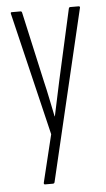

<svg xmlns="http://www.w3.org/2000/svg" viewBox="-50 -516 405 734"><g transform="rotate(-5 152.5 -148.5)"><path d="M93 185Q87 185 89 177L133 -4L20 -475Q18 -482 23 -482H57Q62 -482 63 -476L123 -207Q131 -174 138 -139Q145 -104 152 -71H153Q160 -104 167.5 -139Q175 -174 182 -207L242 -476Q243 -482 248 -482H280Q283 -482 284.5 -480Q286 -478 284 -473L130 179Q129 185 123 185Z"/></g></svg>

Font: Sofia Sans Extra Condensed Light
Style: Regular
Weight: 300
Designer: Botio Nikoltchev, Ani Petrova
Foundry: lettersoup
Version: Version 4.101